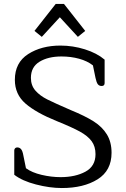

<svg xmlns="http://www.w3.org/2000/svg" viewBox="-20 -937 635 969"><path d="M154 -781 261 -917H303L410 -781L373 -751L282 -850L191 -751ZM52 -55V-178Q52 -184 56 -188.5Q60 -193 67 -193Q79 -193 86.5 -184Q94 -175 98 -152L111 -88Q141 -66 190 -54.5Q239 -43 286 -43Q360 -43 411 -70.5Q462 -98 462 -159Q462 -198 442.5 -224.5Q423 -251 383 -273Q343 -295 266 -326Q162 -368 108.5 -414.5Q55 -461 55 -534Q55 -621 122 -664Q189 -707 285 -707Q348 -707 408.5 -688Q469 -669 508 -636V-518Q508 -503 493 -503Q481 -503 474 -511.5Q467 -520 462 -544L449 -607Q421 -629 379.5 -640.5Q338 -652 290 -652Q223 -652 179.5 -625.5Q136 -599 136 -544Q136 -506 158.5 -480Q181 -454 219 -435Q257 -416 338 -381Q409 -352 452.5 -324.5Q496 -297 519.5 -258.5Q543 -220 543 -166Q543 -76 472.5 -32Q402 12 292 12Q231 12 161.5 -6Q92 -24 52 -55Z"/></svg>

Font: Maitree
Style: Regular
Weight: 400
Designer: CadsonDemak Team
Foundry: CadsonDemak
Version: Version 1.001